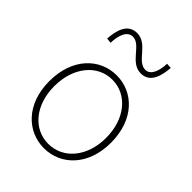

<svg xmlns="http://www.w3.org/2000/svg" viewBox="-222 -898 1030 1030"><g transform="rotate(45 293.0 -382.5)"><path d="M293 13C419 13 527 -88 527 -262C527 -439 419 -540 293 -540C167 -540 59 -439 59 -262C59 -88 167 13 293 13ZM293 -20C181 -20 97 -118 97 -262C97 -407 181 -507 293 -507C405 -507 490 -407 490 -262C490 -118 405 -20 293 -20ZM377 -638C448 -638 465 -711 470 -773L440 -775C438 -718 420 -669 380 -669C316 -669 293 -778 210 -778C139 -778 121 -707 117 -643L146 -640C148 -700 166 -748 208 -748C271 -748 294 -638 377 -638Z"/></g></svg>

Font: Source Han Sans JP ExtraLight
Style: Regular
Weight: 250
Designer: Ryoko NISHIZUKA 西塚涼子 (kana, bopomofo & ideographs); Paul D. Hunt (Latin, Greek & Cyrillic); Sandoll Communications 산돌커뮤니
Foundry: Adobe
Version: Version 2.001;hotconv 1.0.107;makeotfexe 2.5.65593